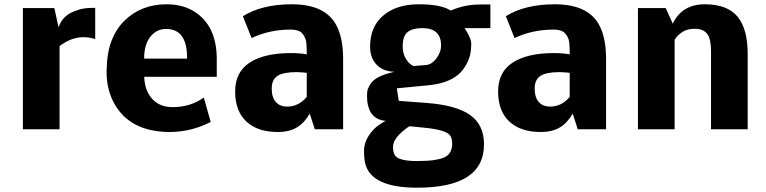

<svg xmlns="http://www.w3.org/2000/svg" viewBox="-20 -604 3577 897"><path d="M253.4 -476.6Q264.6 -505.9 279.8 -521Q296.4 -537.1 311.5 -544.4Q328.1 -552.7 352.5 -560.1Q377 -567.4 424.8 -567.4V-421.4Q399.9 -430.2 369.1 -430.2Q313 -430.2 258.3 -388.7V0H86.9V-566.4H233.9Z M854 -330.1Q855.5 -468.8 755.9 -468.8Q722.7 -468.8 698.7 -449.2Q653.3 -411.6 653.3 -330.1ZM932.1 -148.4 964.4 -34.2Q873.5 12.2 774.4 12.7Q584 12.7 510.7 -126Q476.1 -192.9 478 -276.4Q480 -359.9 501.5 -414.6Q522.9 -469.2 560.5 -506.3Q638.7 -584 758.8 -584Q831.5 -584 884.8 -551.8Q993.7 -485.4 992.7 -325.2V-245.1H653.8Q655.8 -180.7 691.4 -141.6Q727.1 -103 787.6 -103.5Q871.1 -104 932.1 -148.4Z M1321.8 -106Q1375.5 -106 1413.1 -151.4V-263.2Q1414.1 -264.2 1394.3 -265.6Q1374.5 -267.1 1366.2 -267.1Q1303.2 -267.1 1276.4 -249.5Q1249.5 -231.9 1249.5 -190.4Q1249.5 -148.9 1268.6 -127.4Q1287.6 -106 1321.8 -106ZM1337.4 -465.8Q1239.3 -465.8 1155.3 -426.3L1114.7 -528.3Q1204.6 -584 1343.3 -584Q1502.4 -584 1553.2 -482.4Q1583 -423.8 1583 -329.1V0H1450.7L1427.2 -73.2Q1402.3 -30.3 1367.2 -8.8Q1332 12.7 1277.3 12.7Q1183.1 12.7 1130.9 -36.4Q1078.6 -85.4 1078.6 -176.5Q1078.6 -267.6 1147 -311.8Q1215.3 -356 1338.4 -356Q1381.3 -356 1413.1 -350.1Q1413.1 -406.7 1408.2 -419.4Q1397.9 -447.3 1381.6 -456.5Q1365.2 -465.8 1337.4 -465.8Z M1845.7 137.2Q1874 148.4 1924.8 148.4Q1975.6 148.4 2004.6 144.3Q2033.7 140.1 2050.5 133.5Q2067.4 127 2077.1 115.7Q2092.3 97.7 2092.5 70.3Q2092.8 43 2083.5 29.8Q2064.5 2.4 1962.9 -7.3L1894.5 -14.2Q1890.6 -14.2 1872.8 0Q1855 14.2 1843.8 25.6Q1832.5 37.1 1824.5 52Q1816.4 66.9 1816.4 81.3Q1816.4 95.7 1818.1 104.7Q1819.8 113.8 1826.4 123Q1833 132.3 1845.7 137.2ZM1911.1 -295.4 1970.7 -300.3Q1997.1 -302.2 2019.5 -332Q2041.5 -362.3 2040.5 -392.6Q2040.5 -472.7 1952.6 -472.7Q1907.2 -472.7 1884.3 -454.3Q1861.3 -436 1861.3 -387.5Q1861.3 -338.9 1893.6 -307.6Q1901.4 -300.3 1911.1 -295.4ZM2150.4 -472.7Q2181.6 -425.8 2181.6 -398.9Q2181.6 -372.1 2176.8 -349.6Q2171.9 -327.1 2158 -301.8Q2144 -276.4 2122.6 -256.8Q2073.2 -214.4 1981.9 -205.6L1834 -191.4L1842.8 -132.8L1973.6 -123Q2110.4 -112.8 2175.8 -67.1Q2241.2 -21.5 2241.2 70.8Q2241.2 272.9 1928.7 272.9Q1715.3 272.9 1686.5 160.6Q1680.7 137.7 1680.7 99.6Q1680.7 61.5 1707 23.4Q1733.4 -14.6 1781.7 -39.1Q1705.6 -46.4 1695.8 -131.3Q1692.9 -172.4 1698.2 -187Q1703.6 -201.7 1712.4 -213.9Q1731.4 -241.2 1782.2 -257.8L1821.8 -268.6Q1754.9 -271.5 1725.6 -319.8Q1709 -346.7 1709 -386.2Q1709 -479.5 1770.8 -531.7Q1832.5 -584 1936.5 -584Q2040.5 -584 2085.9 -554.7Q2150.9 -583 2221.7 -583H2271V-472.7Z M2550.3 -106Q2604 -106 2641.6 -151.4V-263.2Q2642.6 -264.2 2622.8 -265.6Q2603 -267.1 2594.7 -267.1Q2531.7 -267.1 2504.9 -249.5Q2478 -231.9 2478 -190.4Q2478 -148.9 2497.1 -127.4Q2516.1 -106 2550.3 -106ZM2565.9 -465.8Q2467.8 -465.8 2383.8 -426.3L2343.3 -528.3Q2433.1 -584 2571.8 -584Q2731 -584 2781.7 -482.4Q2811.5 -423.8 2811.5 -329.1V0H2679.2L2655.8 -73.2Q2630.9 -30.3 2595.7 -8.8Q2560.5 12.7 2505.9 12.7Q2411.6 12.7 2359.4 -36.4Q2307.1 -85.4 2307.1 -176.5Q2307.1 -267.6 2375.5 -311.8Q2443.8 -356 2566.9 -356Q2609.9 -356 2641.6 -350.1Q2641.6 -406.7 2636.7 -419.4Q2626.5 -447.3 2610.1 -456.5Q2593.8 -465.8 2565.9 -465.8Z M3123 -493.7Q3167 -584 3272.2 -584Q3377.4 -584 3425.3 -526.6Q3473.1 -469.2 3473.1 -352.1V0H3301.8V-364.7Q3301.8 -421.9 3284.4 -445.1Q3267.1 -468.3 3230.2 -469.5Q3193.4 -470.7 3168.7 -455.1Q3144 -439.5 3131.8 -418V0H2960.4V-566.4H3090.3Z"/></svg>

Font: Nobile-bold
Style: Bold
Weight: 700
Version: Version 1.000;PS 001.000;hotconv 1.0.38